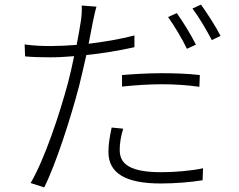

<svg xmlns="http://www.w3.org/2000/svg" viewBox="-20 -787 1040 834"><path d="M831 -593C810 -636 773 -695 748 -730L710 -713C737 -676 773 -615 792 -575ZM510 -411C568 -417 627 -421 685 -421C740 -421 797 -417 846 -410L848 -461C799 -467 738 -469 682 -469C620 -469 558 -465 510 -461ZM564 -633C502 -617 432 -605 365 -597C372 -631 378 -663 383 -690C387 -708 393 -739 399 -758L335 -763C336 -744 335 -717 331 -694C328 -673 321 -635 313 -592C272 -589 234 -587 201 -587C167 -587 129 -588 87 -594L89 -542C124 -539 158 -538 199 -538C230 -538 265 -540 302 -543C294 -502 284 -461 275 -426C238 -288 173 -94 113 8L172 27C223 -74 288 -277 324 -415C335 -459 345 -504 355 -548C424 -555 497 -567 564 -582ZM465 -233C456 -191 451 -159 451 -127C451 -32 530 10 678 10C744 10 810 4 860 -4L862 -56C809 -45 741 -39 679 -39C521 -39 500 -90 500 -137C500 -164 505 -195 515 -228ZM816 -750C844 -713 877 -657 900 -613L938 -631C919 -669 879 -731 853 -767Z"/></svg>

Font: Noto Sans Japanese Light
Style: Regular
Weight: 300
Designer: Ryoko NISHIZUKA (kana & ideographs); Paul D. Hunt (Latin, Greek & Cyrillic); Wenlong ZHANG (bopomofo); Sandoll Communica
Foundry: Adobe Systems Incorporated
Version: Version 1.000;PS 1;hotconv 1.0.78;makeotf.lib2.5.61930